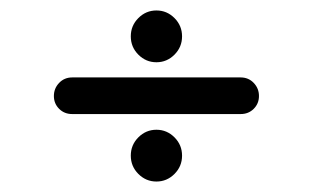

<svg xmlns="http://www.w3.org/2000/svg" viewBox="-20 -475 600 367"><path d="M244.5 -440.5Q259 -455 279 -455Q299 -455 313.5 -440.5Q328 -426 328 -405.5Q328 -385 313.5 -370.5Q299 -356 279 -356Q259 -356 244.5 -370.5Q230 -385 230 -405.5Q230 -426 244.5 -440.5ZM118 -327H440Q455 -327 465 -316.5Q475 -306 475 -291.5Q475 -277 465 -267Q455 -257 440 -257H118Q103 -257 93 -267Q83 -277 83 -291.5Q83 -306 93 -316.5Q103 -327 118 -327ZM244.5 -212.5Q259 -227 279 -227Q299 -227 313.5 -212.5Q328 -198 328 -177.5Q328 -157 313.5 -142.5Q299 -128 279 -128Q259 -128 244.5 -142.5Q230 -157 230 -177.5Q230 -198 244.5 -212.5Z"/></svg>

Font: Brass Mono
Style: Regular
Weight: 400
Monospace: yes
Version: Version 1.100; ttfautohint (v1.8.3) -l 8 -r 50 -G 200 -x 14 